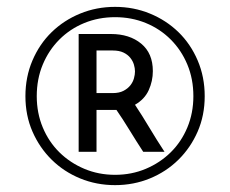

<svg xmlns="http://www.w3.org/2000/svg" viewBox="-20 -652 670 559"><path d="M261 -381H308Q327 -381 339.5 -387.5Q352 -394 359.5 -403.5Q367 -413 370 -424Q373 -435 373 -444Q373 -453 370 -463.5Q367 -474 359.5 -483.5Q352 -493 339.5 -499Q327 -505 308 -505H261ZM209 -210V-553H303Q357 -553 391 -525Q425 -497 425 -445Q425 -416 413 -389.5Q401 -363 373 -347Q393 -317 414.5 -281Q436 -245 459 -210H397Q378 -239 357.5 -272.5Q337 -306 319 -332H309H261V-210ZM543 -372Q543 -422 525.5 -464Q508 -506 477 -537Q446 -568 404.5 -585Q363 -602 315 -602Q267 -602 225.5 -585Q184 -568 153 -537Q122 -506 104.5 -464Q87 -422 87 -372Q87 -323 104.5 -281Q122 -239 153 -208.5Q184 -178 225.5 -160.5Q267 -143 315 -143Q363 -143 404.5 -160.5Q446 -178 477 -208.5Q508 -239 525.5 -281Q543 -323 543 -372ZM416.5 -132.5Q369 -113 315 -113Q261 -113 213.5 -132.5Q166 -152 130.5 -187Q95 -222 74.5 -269Q54 -316 54 -372Q54 -428 74.5 -476Q95 -524 130.5 -558.5Q166 -593 213.5 -612.5Q261 -632 315 -632Q369 -632 416.5 -612.5Q464 -593 499.5 -558.5Q535 -524 555.5 -476Q576 -428 576 -372Q576 -316 555.5 -269Q535 -222 499.5 -187Q464 -152 416.5 -132.5Z"/></svg>

Font: JosefinSans
Style: SemiBold
Weight: 600
Designer: Santiago Orozco
Foundry: Typemade
Version: Version 1.0 ; ttfautohint (v1.3)